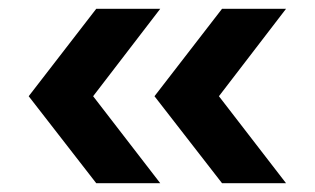

<svg xmlns="http://www.w3.org/2000/svg" viewBox="-20 -487 714 435"><path d="M198 -72H343L191 -269L343 -467H198L45 -269ZM330 -269 483 -72H628L476 -269L628 -467H483Z"/></svg>

Font: Mluvka
Style: Bold
Weight: 700
Designer: Modified by Jiří Krblich, Original typeface by Gumpita Rahayu
Foundry: Gumpita Rahayu & Jiří Krblich
Version: Version 2.000;Glyphs 3.1.1 (3134)